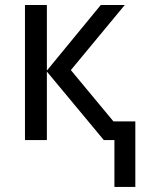

<svg xmlns="http://www.w3.org/2000/svg" viewBox="-20 -556 571 762"><path d="M517.1 186V-74.2H430.2L261.2 -277.8L475.1 -536.1H379.9L166 -275.9V-536.1H79.1V0H166V-272L392.1 0H434.1V186Z"/></svg>

Font: Avrile Sans
Style: Regular
Weight: 400
Designer: Monotype Design Team, Google (font), Stefan Peev (BGR Cyrillic), Cristiano Sobral (main changes)
Foundry: The Avrile Sans Project Authors
Version: Version 3.110